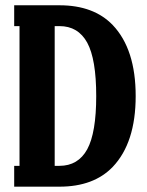

<svg xmlns="http://www.w3.org/2000/svg" viewBox="-20 -700 551 720"><path d="M402.8 -606Q488.8 -515.6 488.8 -339.8Q488.8 -164.6 402.8 -74.2Q331.5 0 203.1 0H33.2V-78.1H53.2V-602.1H33.2V-680.2H203.1Q331.5 -680.2 402.8 -606ZM307.1 -140.1Q340.8 -202.1 340.8 -339.8Q340.8 -478 307.1 -540Q272.9 -602.1 203.1 -602.1H185.1V-78.1H203.1Q272.9 -78.1 307.1 -140.1Z"/></svg>

Font: Margherita Black
Style: Regular
Weight: 900
Designer: James Puckett
Foundry: Dunwich Type Founders
Version: Version 1.008;hotconv 1.0.109;makeotfexe 2.5.65596